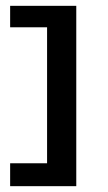

<svg xmlns="http://www.w3.org/2000/svg" viewBox="-20 -557 368 655"><path d="M240.2 78.1H14.6V0H140.6V-463.9H14.6V-537.1H240.2Z"/></svg>

Font: Squarish Sans CT
Style: Regular
Weight: 400
Version: Version 0.9